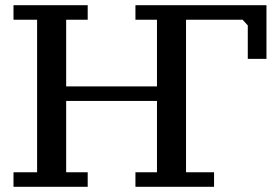

<svg xmlns="http://www.w3.org/2000/svg" viewBox="-20 -720 1059 740"><path d="M318 -56V0H32V-56H123V-644H32V-700H318V-644H235V-387H585V-644H502V-700H1007V-493H935V-622L915 -644H697V-56H805V0H502V-56H585V-331H235V-56Z"/></svg>

Font: PT Serif Caption
Style: Regular
Weight: 400
Designer: A.Korolkova, O.Umpeleva, V.Yefimov
Foundry: ParaType Ltd
Version: Version 1.000W OFL